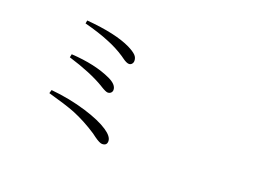

<svg xmlns="http://www.w3.org/2000/svg" viewBox="-103 -963 1705 1235"><g transform="rotate(20 750.0 -345.0)"><path d="M669.9 11.7Q653.3 11.7 615.2 -15.6Q600.6 -26.4 592.8 -32.2Q509.8 -86.9 425.8 -121.1Q363.3 -145.5 240.2 -179.7L247.1 -203.1Q374 -191.4 491.2 -155.3Q595.7 -123 652.3 -85Q703.1 -50.8 703.1 -18.6Q703.1 11.7 669.9 11.7ZM590.8 -311.5Q578.1 -311.5 543 -333Q539.1 -335.9 537.1 -336.9Q442.4 -393.6 285.2 -441.4L290 -463.9Q454.1 -454.1 563.5 -403.3Q621.1 -376 621.1 -339.8Q621.1 -328.1 612.8 -319.8Q604.5 -311.5 590.8 -311.5ZM656.2 -531.2Q639.6 -531.2 610.4 -552.7Q601.6 -559.6 596.7 -562.5Q539.1 -600.6 474.6 -626Q407.2 -654.3 305.7 -680.7L309.6 -702.1Q509.8 -685.5 614.3 -634.8Q653.3 -615.2 668.9 -598.6Q683.6 -583 683.6 -561.5Q683.6 -548.8 675.8 -540Q668 -531.2 656.2 -531.2Z"/></g></svg>

Font: Bpmf GenYo Min R
Style: R
Weight: 400
Foundry: But Ko
Version: Version 1.320